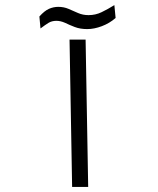

<svg xmlns="http://www.w3.org/2000/svg" viewBox="-20 -739 626 759"><path d="M265.1 0 254.9 -582.5H318.4L328.6 0ZM324.7 -624Q296.9 -624 275.4 -632.3Q253.9 -640.6 236.8 -648.9Q219.2 -656.7 203.1 -656.7Q185.1 -656.7 171.9 -648.7Q158.7 -640.6 140.1 -626.5L135.7 -673.8Q155.8 -696.3 173.6 -704.1Q191.4 -711.9 210.4 -711.9Q232.4 -711.9 251 -703.9Q269.5 -695.8 288.6 -687.5Q307.6 -679.2 330.1 -679.2Q357.4 -679.2 381.3 -690.7Q405.3 -702.1 432.1 -718.8L437 -668Q413.1 -647 382.6 -635.5Q352.1 -624 324.7 -624Z"/></svg>

Font: CaskaydiaMono NF Light
Style: Regular
Weight: 300
Designer: Aaron Bell
Foundry: Saja Typeworks
Version: Version 2111.001; ttfautohint (v1.8.4);Nerd Fonts 3.1.1